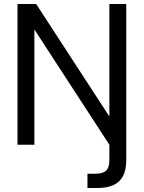

<svg xmlns="http://www.w3.org/2000/svg" viewBox="-20 -720 715 955"><path d="M67 0V-700H160L523 -142H524V-700H608V77Q608 125 592 155.5Q576 186 544.5 200.5Q513 215 467 215H415V144H454Q492 144 508 128.5Q524 113 524 75V0L152 -572H151V0Z"/></svg>

Font: DM Sans 28pt
Style: Regular
Weight: 400
Version: Version 4.004;gftools[0.9.30]